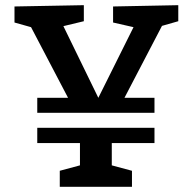

<svg xmlns="http://www.w3.org/2000/svg" viewBox="-20 -722 743 742"><path d="M124 -286V-344H243L100 -617L36 -635V-697L304 -702V-640L225 -621L360 -344L496 -617L417 -635V-697L669 -702V-640L606 -622L461 -344H577V-286ZM211 0V-62L289 -83V-169H124V-228H577V-169H412V-83L490 -62V0Z"/></svg>

Font: Bitter SemiBold
Style: Regular
Weight: 600
Designer: Sol Matas, and Bitter project Authors
Foundry: Sol Matas
Version: Version 2.001